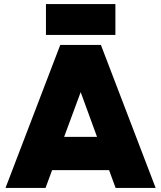

<svg xmlns="http://www.w3.org/2000/svg" viewBox="-20 -920 789 940"><path d="M514 -87H235L203 0H7L275 -700H474L742 0H546ZM455 -250 375 -469 294 -250ZM205 -900H545V-749H205Z"/></svg>

Font: Oak Sans Black
Style: Regular
Weight: 900
Designer: Erik Kennedy, Walven
Foundry: Erik Kennedy, Walven
Version: Version 1.000